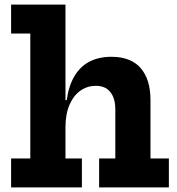

<svg xmlns="http://www.w3.org/2000/svg" viewBox="-20 -810 767 830"><path d="M263 -125H334V0H28V-125H111V-665H28V-790H263ZM478.5 -125V-338Q478.5 -384.5 457.2 -411.8Q436 -439 394 -439Q358 -439 328.2 -418.5Q298.5 -398 280.8 -357.8Q263 -317.5 263 -258.5L237 -377H268.5Q277 -439.5 302 -481.2Q327 -523 367.2 -543.8Q407.5 -564.5 461.5 -564.5Q546 -564.5 588.2 -515.5Q630.5 -466.5 630.5 -378V-125H710V0H408.5V-125Z"/></svg>

Font: Hepta Slab
Style: Bold
Weight: 700
Designer: Michael LaGattuta
Foundry: Michael LaGattuta
Version: Version 1.100